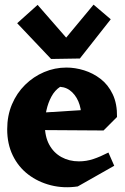

<svg xmlns="http://www.w3.org/2000/svg" viewBox="-20 -791 540 827"><path d="M315 12Q254 21 199 7Q144 -7 101.5 -39.5Q59 -72 35 -121.5Q11 -171 11 -234Q11 -293 31.5 -341.5Q52 -390 88 -425.5Q124 -461 170 -480.5Q216 -500 266 -500Q304 -500 342.5 -488Q381 -476 413.5 -451Q446 -426 465.5 -385Q485 -344 484 -287L328 -273Q333 -306 323 -339Q313 -372 291 -393.5Q269 -415 239 -417Q216 -402 201.5 -375Q187 -348 180 -316Q173 -284 173 -255Q173 -203 192 -168Q211 -133 244.5 -114.5Q278 -96 320 -96Q352 -96 382 -106Q412 -116 447 -134L472 -77ZM426 -229 127 -231 115 -303 401 -321 484 -287ZM200 -537 54 -691 142 -770 265 -629 383 -771 457 -708 324 -539Z"/></svg>

Font: Eczar
Style: Bold
Weight: 700
Designer: Vaibhav Singh
Foundry: Rosetta Type Foundry
Version: Version 2.000